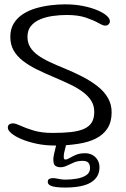

<svg xmlns="http://www.w3.org/2000/svg" viewBox="-20 -646 582 884"><path d="M232 24Q188 24 149 15.8Q110 7.5 80 -5Q50 -17.5 33 -31.8Q16 -46 16 -58Q16 -65.5 19 -69.8Q22 -74 28 -76Q34 -78 40.5 -78Q51.5 -78 75 -67Q98.5 -56 135 -45Q171.5 -34 222 -34Q271 -34 307 -38Q343 -42 367 -52.8Q391 -63.5 402.5 -82.2Q414 -101 414 -131Q414 -160 400 -182.2Q386 -204.5 361 -223Q336 -241.5 302.5 -257.5Q269 -273.5 230 -290Q187 -308 150 -326.2Q113 -344.5 85.5 -365.8Q58 -387 42.8 -413.8Q27.5 -440.5 27.5 -476.5Q27.5 -512.5 43.5 -538.5Q59.5 -564.5 86.8 -581.8Q114 -599 147.2 -608.5Q180.5 -618 215 -622Q249.5 -626 279 -626Q324 -626 361.8 -618.5Q399.5 -611 427.5 -599.2Q455.5 -587.5 470.8 -574Q486 -560.5 486 -548.5Q486 -542.5 483 -537.8Q480 -533 475.2 -530.5Q470.5 -528 464 -528Q454.5 -528 433 -540.2Q411.5 -552.5 375.8 -564.8Q340 -577 287.5 -577Q255 -577 223 -572.5Q191 -568 164.5 -556.8Q138 -545.5 122.2 -526Q106.5 -506.5 106.5 -476.5Q106.5 -449 119.2 -428.5Q132 -408 154.5 -391.8Q177 -375.5 207.5 -361.2Q238 -347 273.5 -332.5Q320 -313.5 360 -292.8Q400 -272 430.2 -248Q460.5 -224 477.2 -194.5Q494 -165 494 -129Q494 -85 475 -55.2Q456 -25.5 421 -8Q386 9.5 338 16.5Q312.5 20.5 284 22.5Q282.5 29.5 280 38Q273.5 59.5 273.5 76.5Q273.5 88.5 280.5 88.5Q289.5 88.5 301.2 81.2Q313 74 330 66.8Q347 59.5 372 59.5Q391.5 59.5 406.2 68Q421 76.5 429.5 91Q438 105.5 438 124.5Q438 169.5 399.2 193.5Q360.5 217.5 279.5 217.5Q256 217.5 238.2 215.2Q220.5 213 210.2 207.2Q200 201.5 200 191.5Q200 180.5 207.8 177.2Q215.5 174 224.5 174Q231 174 240 175.8Q249 177.5 259.5 179.2Q270 181 281.5 181Q308 181 334 176.5Q360 172 377.2 160.5Q394.5 149 394.5 129Q394.5 110 386 102.2Q377.5 94.5 360.5 94.5Q338.5 94.5 321 101.8Q303.5 109 288.5 116.5Q273.5 124 258.5 124Q244.5 124 235 117.5Q225.5 111 225.5 88Q225.5 79 228.8 63.5Q232 48 236 33Q237.5 28 238.5 24Q235.5 24 232 24Z"/></svg>

Font: Gluten Thin ExtraLight
Style: Regular
Weight: 250
Version: Version 1.300